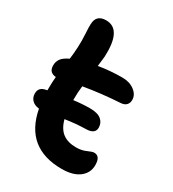

<svg xmlns="http://www.w3.org/2000/svg" viewBox="-176 -766 832 922"><g transform="rotate(30 239.5 -304.5)"><path d="M311 58.1Q108.9 58.1 71.8 -138.2Q45.9 -141.1 32 -155.5Q18.1 -169.9 18.1 -191.9Q18.1 -226.1 54.2 -232.9Q55.7 -233.4 58.6 -233.9Q61.5 -234.4 63 -234.9V-243.2Q63 -280.3 65.9 -310.1Q26.9 -313 26.9 -352.1Q26.9 -374 38.8 -390.1Q50.8 -406.2 80.1 -419.9Q84.5 -453.6 85.9 -485.8Q87.9 -520 85.4 -560.3Q83 -600.6 84 -613.8Q85.4 -667 140.1 -667Q227.5 -667 220.2 -512.2Q219.2 -502 217 -483.4Q214.8 -464.8 213.9 -457Q276.9 -467.8 345.2 -467.8Q384.8 -467.8 411.9 -447.3Q439 -426.8 439 -397.9Q439 -380.9 429 -370.1Q418.9 -359.4 399.9 -357.9Q294.9 -351.6 198.2 -335Q193.8 -300.8 193.8 -255.9Q240.7 -262.2 284.2 -262.2Q326.2 -262.2 346.2 -245.6Q366.2 -229 366.2 -202.1Q366.2 -167.5 318.8 -166Q263.2 -165 203.1 -155.8Q215.8 -108.4 244.1 -87.2Q272.5 -65.9 318.8 -65.9Q349.6 -65.9 373.3 -76.9Q397 -87.9 408.2 -87.9Q441.9 -87.9 441.9 -38.1Q441.9 4.9 407.5 31.5Q373 58.1 311 58.1Z"/></g></svg>

Font: Shantell Sans Irregular Bouncy
Style: Regular
Weight: 600
Designer: Stephen Nixon, Anya Danilova, Shantell Martin
Foundry: Arrow Type
Version: Version 1.006;[9816181b4]